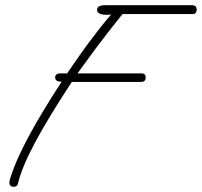

<svg xmlns="http://www.w3.org/2000/svg" viewBox="-20 -683 776 738"><path d="M33 35Q16 35 16 18Q16 12 23 -9Q43 -71 91.5 -161Q140 -251 217 -369Q192 -369 192 -385Q192 -400 210 -401H238Q267 -443 288 -473Q309 -503 325 -524Q345 -551 366 -577.5Q387 -604 407 -627Q403 -627 399 -626.5Q395 -626 392 -626Q353 -626 353 -645Q353 -663 384 -663H719Q735 -663 736 -647Q736 -629 720 -629H451Q426 -598 400.5 -565.5Q375 -533 345.5 -493.5Q316 -454 278 -401H524Q540 -401 540 -385Q540 -369 524 -368H256Q164 -228 113.5 -133Q63 -38 49 23Q46 35 33 35Z"/></svg>

Font: Oooh Baby
Style: Regular
Weight: 400
Designer: Robert E. Leuschke
Foundry: Robert E. Leuschke
Version: Version 1.011; ttfautohint (v1.8.3)